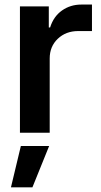

<svg xmlns="http://www.w3.org/2000/svg" viewBox="-20 -573 437 829"><path d="M66.1 0V-545.5H190.7V-454.5H196.4Q211.3 -502.1 247.7 -527.7Q284.1 -553.3 331 -553.3H377.1V-438.9H317.5Q264.6 -438.9 229.6 -405.7Q194.6 -372.5 194.6 -320.7V0ZM27.3 235.8 70 57.5H192.1L120 235.8Z"/></svg>

Font: Inter Zeller Semi Bold
Style: Regular
Weight: 600
Designer: Rasmus Andersson; Joe Bland
Foundry: zeller
Version: Version 3.015;git-dec3a8cb1